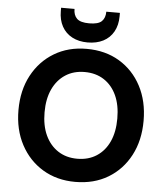

<svg xmlns="http://www.w3.org/2000/svg" viewBox="-61 -976 897 1041"><g transform="rotate(5 387.5 -455.0)"><path d="M387 12Q287 12 210.5 -34Q134 -80 90.5 -161.5Q47 -243 47 -350Q47 -457 90.5 -538.5Q134 -620 210.5 -666Q287 -712 387 -712Q489 -712 565.5 -666Q642 -620 685 -538.5Q728 -457 728 -350Q728 -243 685 -161.5Q642 -80 565.5 -34Q489 12 387 12ZM387 -114Q448 -114 492.5 -143Q537 -172 561 -224.5Q585 -277 585 -350Q585 -423 561 -475.5Q537 -528 492.5 -557Q448 -586 387 -586Q327 -586 282.5 -557Q238 -528 213.5 -475.5Q189 -423 189 -350Q189 -277 213.5 -224.5Q238 -172 282.5 -143Q327 -114 387 -114ZM388 -747Q340 -747 304 -766Q268 -785 248.5 -820.5Q229 -856 229 -904V-922H302Q302 -888 321 -869.5Q340 -851 388 -851Q437 -851 456 -869.5Q475 -888 475 -922H549V-904Q549 -855 529 -819.5Q509 -784 473 -765.5Q437 -747 388 -747Z"/></g></svg>

Font: DM Sans 12pt ExtraBold
Style: Regular
Weight: 800
Version: Version 4.004;gftools[0.9.30]